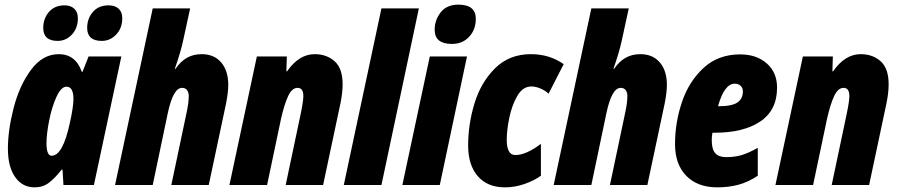

<svg xmlns="http://www.w3.org/2000/svg" viewBox="-20 -796 3861 826"><path d="M14 -156Q14 -235 38.5 -331Q63 -427 113 -495Q163 -563 233 -563Q305 -563 332 -487H335L361 -553H502L384 0H253L249 -66H245Q215 -28 189.5 -9Q164 10 129 10Q76 10 45 -34.5Q14 -79 14 -156ZM280 -265Q296 -336 296 -370Q296 -423 266 -423Q243 -423 223 -379.5Q203 -336 191.5 -277.5Q180 -219 180 -181Q180 -126 202 -126Q250 -126 280 -265ZM166 -676Q166 -716 190.5 -744.5Q215 -773 258 -773Q284 -773 299.5 -758.5Q315 -744 315 -718Q315 -675 289.5 -647.5Q264 -620 228 -620Q166 -620 166 -676ZM355 -676Q355 -716 379.5 -744.5Q404 -773 447 -773Q475 -773 490.5 -758.5Q506 -744 506 -718Q506 -675 480 -647.5Q454 -620 418 -620Q355 -620 355 -676Z M637 -760H798L768 -622Q758 -574 732 -500H735Q757 -532 784.5 -547.5Q812 -563 848 -563Q901 -563 931.5 -527.5Q962 -492 962 -431Q962 -400 953 -353L878 0H717L782 -308Q792 -353 792 -383Q792 -398 785 -408Q778 -418 763 -418Q725 -418 702 -310L637 0H475Z M1085 -553H1214L1212 -489H1215Q1266 -563 1334 -563Q1385 -563 1419.5 -532.5Q1454 -502 1454 -433Q1454 -398 1445 -353L1370 0H1209L1274 -308Q1285 -361 1285 -383Q1285 -418 1260 -418Q1236 -418 1219.5 -382.5Q1203 -347 1189 -285L1129 0H967Z M1621 -760H1782L1621 0H1459Z M1850 -668Q1850 -710 1876 -743Q1902 -776 1952 -776Q2027 -776 2027 -715Q2027 -669 1998.5 -638Q1970 -607 1924 -607Q1850 -607 1850 -668ZM1829 -553H1989L1872 0H1711Z M1994 -170Q1994 -262 2021.5 -352Q2049 -442 2110 -502.5Q2171 -563 2264 -563Q2344 -563 2405 -520L2340 -393Q2325 -407 2304.5 -415.5Q2284 -424 2266 -424Q2229 -424 2205.5 -383.5Q2182 -343 2171 -289Q2160 -235 2160 -195Q2160 -129 2197 -129Q2243 -129 2307 -177V-40Q2278 -19 2236.5 -4.5Q2195 10 2153 10Q2077 10 2035.5 -38Q1994 -86 1994 -170Z M2524 -760H2685L2655 -622Q2645 -574 2619 -500H2622Q2644 -532 2671.5 -547.5Q2699 -563 2735 -563Q2788 -563 2818.5 -527.5Q2849 -492 2849 -431Q2849 -400 2840 -353L2765 0H2604L2669 -308Q2679 -353 2679 -383Q2679 -398 2672 -408Q2665 -418 2650 -418Q2612 -418 2589 -310L2524 0H2362Z M2884 -176Q2884 -269 2914 -357.5Q2944 -446 3007 -504Q3070 -562 3164 -562Q3235 -562 3279 -523Q3323 -484 3323 -419Q3323 -322 3251 -273.5Q3179 -225 3055 -225H3045Q3042 -209 3042 -193Q3042 -154 3057 -137Q3072 -120 3104 -120Q3140 -120 3169.5 -128.5Q3199 -137 3240 -160V-40Q3198 -12 3156 -1Q3114 10 3066 10Q2981 10 2932.5 -39.5Q2884 -89 2884 -176ZM3071 -339Q3130 -339 3153 -355.5Q3176 -372 3176 -403Q3176 -418 3166 -427Q3156 -436 3141 -436Q3096 -436 3069 -339Z M3434 -553H3563L3561 -489H3564Q3615 -563 3683 -563Q3734 -563 3768.5 -532.5Q3803 -502 3803 -433Q3803 -398 3794 -353L3719 0H3558L3623 -308Q3634 -361 3634 -383Q3634 -418 3609 -418Q3585 -418 3568.5 -382.5Q3552 -347 3538 -285L3478 0H3316Z"/></svg>

Font: Noto Sans UI CondBlack
Style: Italic
Weight: 900
Width: 3
Italic angle: -12°
Designer: Monotype Design Team
Foundry: Monotype Imaging Inc.
Version: Version 1.001